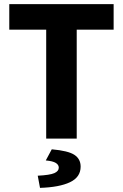

<svg xmlns="http://www.w3.org/2000/svg" viewBox="-20 -672 596 931"><path d="M204 0V-528H25V-652H531V-528H352V0ZM174 239 163 180Q222 177 243.5 167.5Q265 158 265 141Q265 127 250.5 118Q236 109 202 106L231 52Q311 59 341 79Q371 99 371 136Q371 187 319.5 211.5Q268 236 174 239Z"/></svg>

Font: Mada
Style: Bold
Weight: 700
Designer: Khaled Hosny
Version: Version 1.5